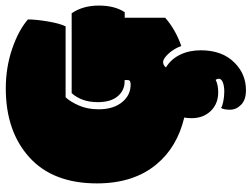

<svg xmlns="http://www.w3.org/2000/svg" viewBox="-128 -558 911 696"><g transform="rotate(-90 328.0 -210.5)"><path d="M337.9 -406.7H627.4Q655.3 -366.2 655.3 -308.3Q655.3 -250.5 631.3 -214.4H611.3V-67.9Q568.8 -30.3 508.8 -9.3Q499 -36.1 481 -55.7Q462.9 -75.2 450.7 -75.2Q438.5 -75.2 431.2 -64.9Q461.4 -46.4 477.3 -13.4Q493.2 19.5 493.2 61.5Q493.2 139.6 447.8 184.1Q406.7 225.1 348.6 225.1Q313.5 225.1 295.7 207.5Q277.8 189.9 277.8 167.2Q277.8 144.5 284.2 134.8Q289.6 139.2 307.1 142.8Q324.7 146.5 343.8 146.5Q362.8 146.5 376.5 141.4Q390.1 136.2 390.1 126.5Q390.1 122.1 386.2 115.2Q368.2 124.5 340.8 124.5Q299.3 124.5 273.2 97.4Q247.1 70.3 247.1 28.3Q247.1 11.7 249.5 1.5Q141.6 -24.4 79.6 -99.6Q10.7 -182.6 10.7 -314.9Q10.7 -474.6 105.2 -560.1Q199.7 -645.5 355 -645.5Q430.7 -645.5 498 -622.6Q565.4 -599.6 605 -565.4Q605 -536.1 597.9 -493.7Q590.8 -451.2 580.1 -428.7H322.8Q307.1 -412.1 293.2 -380.9Q279.3 -349.6 279.3 -309.1Q279.3 -253.4 307.1 -221.7Q331.5 -192.9 369.6 -192.9Q385.3 -192.9 385.3 -203.6V-214.8H379.9Q347.7 -214.8 326.4 -240Q305.2 -265.1 305.2 -312Q305.2 -370.6 337.9 -406.7Z"/></g></svg>

Font: Modak
Style: Regular
Weight: 400
Version: Version 1.036;PS Version 1.000;hotconv 1.0.79;makeotf.lib2.5